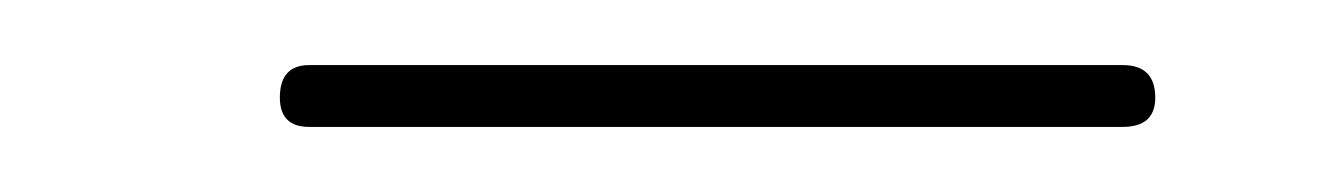

<svg xmlns="http://www.w3.org/2000/svg" viewBox="-20 -172 410 59"><path d="M75 -133Q66 -133 66 -142Q66 -152 75 -152Q137 -152 200 -152Q263 -152 325 -152Q325 -152 325 -152Q325 -152 325 -152Q335 -152 335 -142Q335 -133 325 -133Q263 -133 200 -133Q137 -133 75 -133Q75 -133 75 -133Q75 -133 75 -133Z"/></svg>

Font: FRB American Cursive Guidelines Arrows Extralight
Style: Italic
Weight: 200
Italic angle: -25°
Version: Version 2.0;Modular Font Editor K font №1